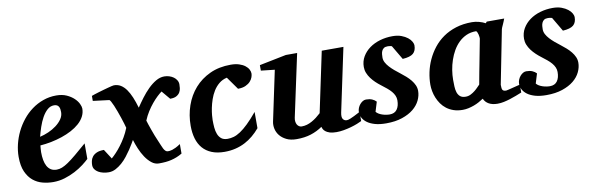

<svg xmlns="http://www.w3.org/2000/svg" viewBox="-41 -824 3591 1160"><g transform="rotate(-10 1754.5 -244.0)"><path d="M333 -396Q333 -404.8 331.8 -413.3Q330.6 -421.9 326.9 -428.7Q323.2 -435.5 316.2 -439.7Q309.1 -443.8 297.9 -443.8Q274.4 -443.8 256.1 -427.2Q237.8 -410.6 223.6 -385Q209.5 -359.4 199.2 -328.9Q189 -298.3 182.1 -271Q208 -276.9 234.9 -288.6Q261.7 -300.3 283.4 -316.7Q305.2 -333 319.1 -353Q333 -373 333 -396ZM462.9 -395Q462.9 -368.7 450.9 -346.2Q439 -323.7 418 -305.2Q397 -286.6 368.9 -271.7Q340.8 -256.8 308.8 -246.1Q276.9 -235.4 242.4 -228.5Q208 -221.7 174.8 -219.2Q173.8 -210 172.9 -198.2Q171.9 -186.5 171.9 -178.2Q171.9 -152.3 175.8 -130.4Q179.7 -108.4 188.5 -92.3Q197.3 -76.2 211.7 -67.1Q226.1 -58.1 247.1 -58.1Q263.2 -58.1 279.8 -64.5Q296.4 -70.8 318.4 -85.7Q340.3 -100.6 369.6 -125Q398.9 -149.4 439.9 -185.1V-89.8Q425.3 -75.7 401.9 -57.9Q378.4 -40 348.6 -24.4Q318.8 -8.8 284.7 1.7Q250.5 12.2 213.9 12.2Q181.2 12.2 148.9 3.9Q116.7 -4.4 91.1 -25.4Q65.4 -46.4 49.3 -82.3Q33.2 -118.2 33.2 -173.8Q33.2 -211.9 42.7 -251Q52.2 -290 69.8 -326.2Q87.4 -362.3 112.8 -394Q138.2 -425.8 170.2 -449.2Q202.1 -472.7 240.2 -486.3Q278.3 -500 320.8 -500Q357.4 -500 384.3 -487.8Q411.1 -475.6 428.7 -458.7Q446.3 -441.9 454.6 -424.1Q462.9 -406.2 462.9 -395Z M1065.9 -437Q1065.9 -427.2 1064.5 -414.1Q1063 -400.9 1056.4 -389.2Q1049.8 -377.4 1035.6 -369.1Q1021.5 -360.8 996.1 -360.8L952.1 -413.1Q939.9 -404.3 923.8 -389.2Q907.7 -374 890.9 -353.8Q874 -333.5 858.4 -308.8Q842.8 -284.2 831.1 -255.9Q833.5 -247.1 838.9 -231.2Q844.2 -215.3 850.8 -196.8Q857.4 -178.2 864.7 -159.2Q872.1 -140.1 878.9 -125Q885.7 -109.9 890.9 -96.4Q896 -83 901.4 -72.8Q906.7 -62.5 913.1 -56.6Q919.4 -50.8 928.2 -50.8Q932.1 -50.8 938.7 -51.3Q945.3 -51.8 954.6 -54.7Q963.9 -57.6 976.6 -63.7Q989.3 -69.8 1005.9 -81.1V-22.9Q988.8 -12.7 972.2 -6.1Q955.6 0.5 938.5 4.6Q921.4 8.8 902.6 10.5Q883.8 12.2 861.8 12.2Q837.4 12.2 816.9 -4.2Q796.4 -20.5 779.8 -45.4Q763.2 -70.3 751 -99.6Q738.8 -128.9 731 -154.8Q727.1 -148.4 718.8 -133.8Q710.4 -119.1 698 -100.6Q685.5 -82 669.9 -62Q654.3 -42 635.7 -25.6Q617.2 -9.3 596.7 1.5Q576.2 12.2 554.2 12.2Q536.6 12.2 520 8.3Q503.4 4.4 490.5 -3.2Q477.5 -10.7 469.7 -22Q461.9 -33.2 461.9 -47.9Q461.9 -59.6 464.8 -73.2Q467.8 -86.9 476.8 -98.6Q485.8 -110.4 502.9 -118.2Q520 -126 547.9 -126L585.9 -66.9Q599.1 -78.1 614.7 -94.7Q630.4 -111.3 646.5 -132.6Q662.6 -153.8 677.5 -179.2Q692.4 -204.6 704.1 -233.9Q701.7 -243.7 696.5 -261Q691.4 -278.3 684.6 -298.3Q677.7 -318.4 670.2 -339.4Q662.6 -360.4 655.3 -377.4Q647.9 -394.5 641.8 -405.5Q635.7 -416.5 631.8 -417L533.2 -429.2V-460Q539.1 -462.4 551 -466.3Q563 -470.2 577.6 -474.6Q592.3 -479 607.9 -483.4Q623.5 -487.8 637.2 -491.5Q650.9 -495.1 661.1 -497.6Q671.4 -500 674.8 -500Q698.2 -500 716.6 -488.8Q734.9 -477.5 749.8 -456.8Q764.6 -436 776.9 -406.7Q789.1 -377.4 799.8 -340.8Q817.4 -367.2 838.4 -395.3Q859.4 -423.3 883.1 -446.8Q906.7 -470.2 932.1 -485.1Q957.5 -500 983.9 -500Q999 -500 1013.9 -495.4Q1028.8 -490.7 1040.3 -482.4Q1051.8 -474.1 1058.8 -462.4Q1065.9 -450.7 1065.9 -437Z M1506.3 -425.8Q1506.3 -417 1502 -403.8Q1497.6 -390.6 1486.6 -378.4Q1475.6 -366.2 1457 -357.7Q1438.5 -349.1 1410.2 -349.1L1355 -426.8Q1326.7 -420.4 1306.2 -403.3Q1285.6 -386.2 1271.5 -363.3Q1257.3 -340.3 1248.3 -314Q1239.3 -287.6 1234.4 -263.2Q1229.5 -238.8 1227.8 -219Q1226.1 -199.2 1226.1 -189Q1226.1 -166 1228 -143.3Q1230 -120.6 1237.1 -102.5Q1244.1 -84.5 1258.1 -73.2Q1272 -62 1296.4 -62Q1314.9 -62 1334 -67.4Q1353 -72.8 1375.2 -87.4Q1397.5 -102.1 1424.1 -127.7Q1450.7 -153.3 1484.4 -193.8V-94.2Q1463.9 -69.8 1440.4 -50.3Q1417 -30.8 1389.9 -16.8Q1362.8 -2.9 1331.8 4.6Q1300.8 12.2 1265.1 12.2Q1219.2 12.2 1186 -1.5Q1152.8 -15.1 1131.3 -40Q1109.9 -64.9 1099.6 -100.1Q1089.4 -135.3 1089.4 -178.2Q1089.4 -243.2 1109.6 -301.5Q1129.9 -359.9 1168.7 -404.1Q1207.5 -448.2 1263.4 -474.1Q1319.3 -500 1391.1 -500Q1420.9 -500 1442.6 -492.9Q1464.4 -485.8 1478.5 -474.9Q1492.7 -463.9 1499.5 -450.9Q1506.3 -438 1506.3 -425.8Z M2108.9 -27.8Q2098.6 -22.5 2080.8 -15.4Q2063 -8.3 2041.3 -2.2Q2019.5 3.9 1996.1 8.1Q1972.7 12.2 1951.2 12.2Q1925.3 12.2 1909.2 6.8Q1893.1 1.5 1884 -6.1Q1875 -13.7 1871.1 -21.7Q1867.2 -29.8 1866.2 -35.2Q1833 -12.2 1794.4 0Q1755.9 12.2 1707 12.2Q1669.9 12.2 1644.3 -0.5Q1618.7 -13.2 1603.8 -32.2Q1588.9 -51.3 1584.2 -74Q1579.6 -96.7 1584 -117.2L1648.9 -423.8L1564.9 -433.1V-466.8L1730 -500H1799.3L1717.3 -117.2Q1714.8 -105.5 1716.1 -94.7Q1717.3 -84 1721.7 -75.9Q1726.1 -67.9 1733.4 -63Q1740.7 -58.1 1750 -58.1Q1766.6 -58.1 1782.5 -62.7Q1798.3 -67.4 1813.2 -75.7Q1828.1 -84 1842.3 -94.7Q1856.4 -105.5 1870.1 -118.2L1948.2 -487.8H2081.1L1999 -100.1Q1993.2 -72.3 2001.2 -60.1Q2009.3 -47.9 2024.9 -47.9Q2028.8 -47.9 2033.9 -49.1Q2039.1 -50.3 2048.1 -54Q2057.1 -57.6 2071.5 -64.7Q2085.9 -71.8 2108.9 -84Z M2505.4 -422.9Q2505.4 -389.2 2486.3 -373Q2467.3 -356.9 2421.4 -354L2370.1 -440.9Q2366.7 -441.9 2362.8 -442.9Q2359.4 -443.8 2354.5 -444.3Q2349.6 -444.8 2344.2 -444.8Q2329.1 -444.8 2320.8 -438.7Q2312.5 -432.6 2308.3 -423.3Q2304.2 -414.1 2303.2 -403.1Q2302.2 -392.1 2302.2 -382.8Q2302.2 -367.2 2310.1 -352.5Q2317.9 -337.9 2330.6 -324Q2343.3 -310.1 2359.1 -296.6Q2375 -283.2 2391.1 -271Q2408.2 -257.8 2424.1 -243.9Q2439.9 -230 2452.4 -214.6Q2464.8 -199.2 2472.2 -182.6Q2479.5 -166 2479.5 -147.9Q2479.5 -119.1 2465.8 -90.3Q2452.1 -61.5 2424.3 -38.8Q2396.5 -16.1 2354.5 -2Q2312.5 12.2 2256.3 12.2Q2216.8 12.2 2188.2 4.2Q2159.7 -3.9 2141.1 -17.3Q2122.6 -30.8 2113.5 -47.9Q2104.5 -64.9 2104.5 -83Q2104.5 -96.2 2109.4 -108.4Q2114.3 -120.6 2122.3 -130.1Q2130.4 -139.6 2140.1 -145.3Q2149.9 -150.9 2160.2 -150.9Q2182.1 -150.9 2197.3 -144.3Q2212.4 -137.7 2222.2 -127L2204.1 -67.9Q2209.5 -60.5 2219.2 -54.7Q2229 -48.8 2240.5 -44.9Q2252 -41 2263.9 -39.1Q2275.9 -37.1 2286.1 -37.1Q2316.4 -37.1 2331.3 -57.9Q2346.2 -78.6 2346.2 -113.8Q2346.2 -128.9 2340.3 -142.3Q2334.5 -155.8 2323.7 -168.5Q2313 -181.2 2297.9 -193.6Q2282.7 -206.1 2264.2 -220.2Q2248.5 -231.9 2233.6 -246.1Q2218.8 -260.3 2207 -276.1Q2195.3 -292 2188.2 -309.6Q2181.2 -327.1 2181.2 -346.2Q2181.2 -381.3 2197.8 -409.7Q2214.4 -438 2242.2 -458.3Q2270 -478.5 2306.6 -489.3Q2343.3 -500 2383.3 -500Q2414.6 -500 2437.5 -491.5Q2460.4 -482.9 2475.6 -470.9Q2490.7 -459 2498 -445.6Q2505.4 -432.1 2505.4 -422.9Z M2901.4 -394Q2901.9 -396 2901.1 -403.8Q2900.4 -411.6 2898.2 -420.2Q2896 -428.7 2892.8 -435.3Q2889.6 -441.9 2885.3 -441.9Q2853 -441.9 2826.9 -430.2Q2800.8 -418.5 2780 -398.4Q2759.3 -378.4 2744.1 -352.1Q2729 -325.7 2719 -296.1Q2709 -266.6 2704.1 -235.8Q2699.2 -205.1 2699.2 -176.8Q2699.2 -156.7 2700 -136.7Q2700.7 -116.7 2705.8 -100.1Q2710.9 -83.5 2722.9 -73.2Q2734.9 -63 2757.3 -63Q2773.4 -63 2787.8 -70.3Q2802.2 -77.6 2814.2 -87.2Q2826.2 -96.7 2835.2 -106.4Q2844.2 -116.2 2849.6 -121.1Q2853 -141.1 2855.2 -152.1Q2857.4 -163.1 2859.1 -173.1Q2860.8 -183.1 2863.3 -195.8Q2865.7 -208.5 2870.4 -232.2Q2875 -255.9 2882.3 -294.2Q2889.6 -332.5 2901.4 -394ZM3091.3 -29.8Q3074.2 -22.9 3055.4 -15.6Q3036.6 -8.3 3017.1 -2.2Q2997.6 3.9 2978 8.1Q2958.5 12.2 2939.5 12.2Q2907.7 12.2 2886.5 0.5Q2865.2 -11.2 2855.5 -33.2Q2842.3 -24.4 2827.1 -16.1Q2812 -7.8 2795.4 -1.7Q2778.8 4.4 2761.2 8.3Q2743.7 12.2 2725.6 12.2Q2694.8 12.2 2670.4 3.9Q2646 -4.4 2627.4 -18.6Q2608.9 -32.7 2595.9 -51.3Q2583 -69.8 2574.7 -90.1Q2566.4 -110.4 2562.5 -131.3Q2558.6 -152.3 2558.6 -170.9Q2558.6 -208 2566.7 -246.8Q2574.7 -285.6 2591.6 -322.3Q2608.4 -358.9 2633.8 -391.4Q2659.2 -423.8 2693.8 -448Q2728.5 -472.2 2772.7 -486.1Q2816.9 -500 2870.6 -500Q2892.6 -500 2914.3 -494.1Q2936 -488.3 2953.1 -479L2960.4 -487.8H3067.4Q3064.9 -480.5 3061 -471.2Q3057.1 -461.9 3053.2 -453.1Q3049.3 -444.3 3046.1 -437.3Q3043 -430.2 3042.5 -426.8L2977.5 -97.2Q2977.5 -85.9 2978.3 -78.1Q2979 -70.3 2981.9 -65.7Q2984.9 -61 2990.2 -59.1Q2995.6 -57.1 3004.4 -57.1Q3006.3 -57.1 3018.8 -60.1Q3031.2 -63 3046.1 -66.9Q3061 -70.8 3074.2 -74Q3087.4 -77.1 3091.3 -78.1Z M3488.3 -422.9Q3488.3 -389.2 3469.2 -373Q3450.2 -356.9 3404.3 -354L3353 -440.9Q3349.6 -441.9 3345.7 -442.9Q3342.3 -443.8 3337.4 -444.3Q3332.5 -444.8 3327.1 -444.8Q3312 -444.8 3303.7 -438.7Q3295.4 -432.6 3291.3 -423.3Q3287.1 -414.1 3286.1 -403.1Q3285.2 -392.1 3285.2 -382.8Q3285.2 -367.2 3293 -352.5Q3300.8 -337.9 3313.5 -324Q3326.2 -310.1 3342 -296.6Q3357.9 -283.2 3374 -271Q3391.1 -257.8 3407 -243.9Q3422.9 -230 3435.3 -214.6Q3447.8 -199.2 3455.1 -182.6Q3462.4 -166 3462.4 -147.9Q3462.4 -119.1 3448.7 -90.3Q3435.1 -61.5 3407.2 -38.8Q3379.4 -16.1 3337.4 -2Q3295.4 12.2 3239.3 12.2Q3199.7 12.2 3171.1 4.2Q3142.6 -3.9 3124 -17.3Q3105.5 -30.8 3096.4 -47.9Q3087.4 -64.9 3087.4 -83Q3087.4 -96.2 3092.3 -108.4Q3097.2 -120.6 3105.2 -130.1Q3113.3 -139.6 3123 -145.3Q3132.8 -150.9 3143.1 -150.9Q3165 -150.9 3180.2 -144.3Q3195.3 -137.7 3205.1 -127L3187 -67.9Q3192.4 -60.5 3202.1 -54.7Q3211.9 -48.8 3223.4 -44.9Q3234.9 -41 3246.8 -39.1Q3258.8 -37.1 3269 -37.1Q3299.3 -37.1 3314.2 -57.9Q3329.1 -78.6 3329.1 -113.8Q3329.1 -128.9 3323.2 -142.3Q3317.4 -155.8 3306.6 -168.5Q3295.9 -181.2 3280.8 -193.6Q3265.6 -206.1 3247.1 -220.2Q3231.4 -231.9 3216.6 -246.1Q3201.7 -260.3 3189.9 -276.1Q3178.2 -292 3171.1 -309.6Q3164.1 -327.1 3164.1 -346.2Q3164.1 -381.3 3180.7 -409.7Q3197.3 -438 3225.1 -458.3Q3252.9 -478.5 3289.6 -489.3Q3326.2 -500 3366.2 -500Q3397.5 -500 3420.4 -491.5Q3443.4 -482.9 3458.5 -470.9Q3473.6 -459 3481 -445.6Q3488.3 -432.1 3488.3 -422.9Z"/></g></svg>

Font: Charis SIL Eur
Style: Bold Italic
Weight: 700
Italic angle: -11°
Foundry: SIL International
Version: Version 5.000